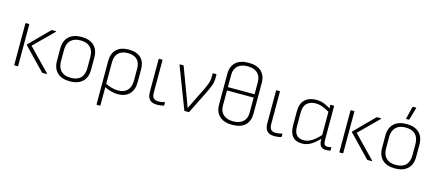

<svg xmlns="http://www.w3.org/2000/svg" viewBox="-58 -1312 4808 2113"><g transform="rotate(15 2345.5 -255.0)"><path d="M409 0Q406 0 403 -3L165 -250Q161 -255 165 -260L382 -479Q386 -482 390 -482H433Q436 -482 437.5 -480Q439 -478 435 -475L216 -258L459 -7Q462 -4 460 -2Q458 0 455 0ZM93 0Q87 0 87 -6V-476Q87 -482 93 -482H125Q131 -482 131 -476V-6Q131 0 125 0Z M723 12Q630 12 579.5 -35.5Q529 -83 529 -172V-310Q529 -399 580 -446.5Q631 -494 723 -494Q816 -494 866.5 -446.5Q917 -399 917 -310V-172Q917 -83 866 -35.5Q815 12 723 12ZM723 -28Q797 -28 835 -66.5Q873 -105 873 -178V-304Q873 -377 835 -415.5Q797 -454 723 -454Q650 -454 611.5 -415.5Q573 -377 573 -304V-178Q573 -105 611.5 -66.5Q650 -28 723 -28Z M1080 185Q1074 185 1074 179V-315Q1074 -400 1123 -447Q1172 -494 1262 -494Q1353 -494 1400.5 -448.5Q1448 -403 1448 -316V-172Q1448 -85 1401 -36.5Q1354 12 1269 12Q1232 12 1189 0.5Q1146 -11 1109 -32L1107 -71Q1146 -51 1185.5 -39.5Q1225 -28 1261 -28Q1330 -28 1367 -67Q1404 -106 1404 -176V-315Q1404 -384 1367 -419Q1330 -454 1262 -454Q1194 -454 1156 -418Q1118 -382 1118 -312V179Q1118 185 1112 185Z M1718 12Q1679 12 1654 -0.5Q1629 -13 1617 -39.5Q1605 -66 1605 -108V-476Q1605 -482 1611 -482H1643Q1649 -482 1649 -476V-107Q1649 -63 1667 -45Q1685 -27 1719 -27Q1739 -27 1756.5 -29.5Q1774 -32 1789 -37Q1796 -38 1796 -31V-4Q1796 1 1791 3Q1778 6 1758 9Q1738 12 1718 12Z M2030 0Q2026 0 2024 -5L1844 -475Q1842 -482 1849 -482H1884Q1889 -482 1890 -477L2010 -156Q2021 -127 2031.5 -98.5Q2042 -70 2052 -41H2053Q2068 -71 2082 -100Q2096 -129 2111 -159L2176 -290Q2193 -325 2206.5 -361.5Q2220 -398 2220 -440V-477Q2220 -482 2226 -482H2258Q2264 -482 2264 -476V-441Q2264 -394 2249.5 -354Q2235 -314 2214 -271L2081 -4Q2079 0 2073 0Z M2573 -695Q2669 -695 2719 -648.5Q2769 -602 2769 -517V-166Q2769 -82 2719 -35Q2669 12 2573 12Q2478 12 2427.5 -35Q2377 -82 2377 -166V-517Q2377 -601 2427.5 -648Q2478 -695 2573 -695ZM2573 -655Q2501 -655 2461 -619Q2421 -583 2421 -516V-377H2725V-516Q2725 -583 2685 -619Q2645 -655 2573 -655ZM2573 -28Q2645 -28 2685 -64Q2725 -100 2725 -167V-339H2421V-167Q2421 -100 2461 -64Q2501 -28 2573 -28Z M3056 12Q3017 12 2992 -0.5Q2967 -13 2955 -39.5Q2943 -66 2943 -108V-476Q2943 -482 2949 -482H2981Q2987 -482 2987 -476V-107Q2987 -63 3005 -45Q3023 -27 3057 -27Q3077 -27 3094.5 -29.5Q3112 -32 3127 -37Q3134 -38 3134 -31V-4Q3134 1 3129 3Q3116 6 3096 9Q3076 12 3056 12Z M3370 12Q3296 12 3259.5 -30.5Q3223 -73 3223 -159V-316Q3223 -407 3271 -450.5Q3319 -494 3399 -494Q3448 -494 3492.5 -476Q3537 -458 3567 -436L3569 -396Q3526 -423 3484 -438.5Q3442 -454 3404 -454Q3341 -454 3304 -420.5Q3267 -387 3267 -312V-157Q3267 -91 3294.5 -59.5Q3322 -28 3378 -28Q3409 -28 3438.5 -40.5Q3468 -53 3500.5 -79.5Q3533 -106 3570 -147V-103Q3534 -64 3501.5 -38.5Q3469 -13 3436.5 -0.5Q3404 12 3370 12ZM3643 12Q3601 12 3581.5 -10.5Q3562 -33 3562 -86V-109L3560 -125V-409L3561 -427V-476Q3561 -482 3568 -482H3598Q3604 -482 3604 -476V-100Q3604 -59 3613 -43Q3622 -27 3648 -27Q3657 -27 3667.5 -28Q3678 -29 3688 -32Q3693 -33 3693 -27V1Q3693 3 3692 4.5Q3691 6 3688 7Q3680 9 3667 10.5Q3654 12 3643 12Z M4113 0Q4110 0 4107 -3L3869 -250Q3865 -255 3869 -260L4086 -479Q4090 -482 4094 -482H4137Q4140 -482 4141.5 -480Q4143 -478 4139 -475L3920 -258L4163 -7Q4166 -4 4164 -2Q4162 0 4159 0ZM3797 0Q3791 0 3791 -6V-476Q3791 -482 3797 -482H3829Q3835 -482 3835 -476V-6Q3835 0 3829 0Z M4427 12Q4334 12 4283.5 -35.5Q4233 -83 4233 -172V-310Q4233 -399 4284 -446.5Q4335 -494 4427 -494Q4520 -494 4570.5 -446.5Q4621 -399 4621 -310V-172Q4621 -83 4570 -35.5Q4519 12 4427 12ZM4427 -28Q4501 -28 4539 -66.5Q4577 -105 4577 -178V-304Q4577 -377 4539 -415.5Q4501 -454 4427 -454Q4354 -454 4315.5 -415.5Q4277 -377 4277 -304V-178Q4277 -105 4315.5 -66.5Q4354 -28 4427 -28ZM4410 -546Q4405 -546 4406 -553L4439 -689Q4441 -695 4446 -695H4478Q4484 -695 4482 -688L4442 -551Q4440 -546 4435 -546Z"/></g></svg>

Font: Sofia Sans ExtraLight
Style: Regular
Weight: 250
Version: Version 4.100-B